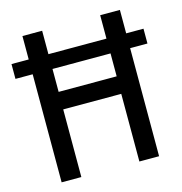

<svg xmlns="http://www.w3.org/2000/svg" viewBox="-107 -810 856 905"><g transform="rotate(-15 321.0 -357.0)"><path d="M83 0V-527.3H-1V-599.6H83V-713.9H179.2V-599.6H462.4V-713.9H558.6V-599.6H643.1V-527.3H558.6V0H462.4V-330.1H179.2V0ZM179.7 -415.5H462.9V-527.3H179.7Z"/></g></svg>

Font: Open Sans SemiCondensed Medium
Style: Regular
Weight: 500
Width: 4
Designer: Monotype Design Team
Foundry: Monotype Imaging Inc.
Version: Version 3.000